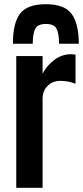

<svg xmlns="http://www.w3.org/2000/svg" viewBox="-20 -891 394 911"><path d="M318.4 -633.8Q319.8 -633.8 338.4 -631.8V-493.7Q303.7 -507.3 266.6 -507.3Q229.5 -507.3 206.1 -483.9Q182.1 -460.4 182.1 -421.9V0H57.1V-625H182.1V-541.5Q201.2 -579.1 237.3 -606.4Q273.4 -633.8 318.4 -633.8ZM41.5 -683.6Q41 -781.2 75.2 -826.2Q109.4 -871.1 197.3 -871.1Q285.2 -871.1 319.3 -825.7Q353.5 -780.3 354 -683.6H260.3Q259.8 -733.4 248 -755.4Q236.3 -777.3 197.8 -777.3Q159.2 -777.3 147.5 -754.9Q135.7 -732.4 135.3 -683.6Z"/></svg>

Font: Oswald
Style: Book
Weight: 400
Designer: vernon adams
Foundry: vernon adams
Version: Version 1.000